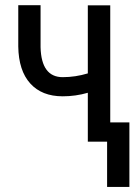

<svg xmlns="http://www.w3.org/2000/svg" viewBox="-20 -549 521 744"><path d="M481.4 175.3H395V0H320.3V-189.5Q272.9 -175.8 223.1 -175.8Q142.1 -175.8 97.2 -225.6Q52.2 -275.4 50.8 -368.7V-528.8H137.2V-366.2Q140.1 -250 223.1 -250Q272 -250 320.3 -264.6V-528.3H407.2V-74.7H481.4Z"/></svg>

Font: RobotoCondensed-Regular
Style: Regular
Weight: 400
Designer: Google
Version: Version 2.001201; 2014